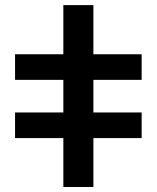

<svg xmlns="http://www.w3.org/2000/svg" viewBox="-20 -745 624 765"><path d="M40 -528.8H232.4V-724.6H352.1V-528.8H544.4V-426.8H352.1V-296.9H544.4V-194.8H352.1V0H232.4V-194.8H40V-296.9H232.4V-426.8H40Z"/></svg>

Font: Arial
Style: Bold
Weight: 700
Designer: Steve Matteson
Foundry: Ascender Corporation
Version: Version 2.00.3